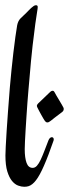

<svg xmlns="http://www.w3.org/2000/svg" viewBox="-20 -716 291 743"><path d="M180.7 -185.1Q183.6 -185.1 185.8 -182.9Q188 -180.7 188 -176.8Q188 -173.3 186.5 -169.9Q176.8 -141.6 167.7 -117.9Q158.7 -94.2 149.9 -74.2Q141.6 -55.2 134 -41.5Q126.5 -27.8 119.4 -18.6Q112.3 -9.3 105.2 -3.7Q98.1 2 90.8 4.4Q83.5 6.8 73.7 6.8Q63 6.8 50.3 2.2Q37.6 -2.4 26.6 -15.6Q15.6 -28.8 8.3 -52.5Q1 -76.2 1 -114.3Q1 -124.5 2.2 -148.9Q3.4 -173.3 5.6 -207.8Q7.8 -242.2 11 -285.6Q14.2 -329.1 18.1 -377.4Q20.5 -407.2 24.2 -442.6Q27.8 -478 31.7 -511.7Q35.6 -545.4 39.6 -573.7Q43.5 -602.1 46.4 -618.2Q49.8 -635.3 59.6 -645Q69.3 -654.8 81.5 -666Q85.9 -670.4 90.8 -675.5Q95.7 -680.7 100.6 -685.1Q105.5 -689.5 110.1 -692.6Q114.7 -695.8 119.1 -695.8Q126 -695.8 126 -689Q126 -683.6 123.5 -669.4Q121.1 -655.3 116.7 -624Q112.3 -592.8 106.2 -539.8Q100.1 -486.8 93.3 -403.8Q91.8 -387.2 89.8 -364.3Q87.9 -341.3 85.9 -315.7Q84 -290 82.3 -263.4Q80.6 -236.8 79.1 -213.1Q77.6 -189.5 76.7 -169.9Q75.7 -150.4 75.7 -138.7Q75.7 -105 82.8 -85.7Q89.8 -66.4 106.4 -66.4Q115.7 -66.4 123 -74.7Q130.4 -83 137.2 -97.4Q144 -111.8 151.4 -131.1Q158.7 -150.4 167.5 -172.9Q169.9 -178.7 173.3 -181.9Q176.8 -185.1 180.7 -185.1ZM225.6 -299.3Q226.6 -297.4 226.6 -293.9Q226.6 -290 224.4 -286.6Q222.2 -283.2 216.3 -279.3Q212.4 -276.4 205.6 -271.2Q198.7 -266.1 192.1 -261Q185.5 -255.9 180.4 -251.7Q175.3 -247.6 174.3 -247.1Q172.4 -245.6 169.4 -243.9Q166.5 -242.2 163.1 -242.2Q158.7 -242.2 154.3 -247.1Q151.9 -250 147.9 -257.1Q144 -264.2 139.6 -271.7Q135.3 -279.3 131.6 -286.4Q127.9 -293.5 126.5 -296.4Q125 -299.3 123.8 -301.8Q122.6 -304.2 122.6 -306.2Q122.6 -310.5 127.4 -315.4L174.3 -360.4Q175.8 -361.8 178.5 -363.3Q181.2 -364.7 183.6 -364.7Q188 -364.7 190.4 -360.4Q191.9 -356.9 197.3 -347.9Q202.6 -338.9 208.5 -329.1Q214.4 -319.3 219.5 -310.5Q224.6 -301.8 225.6 -299.3Z"/></svg>

Font: Engagement
Style: Regular
Weight: 400
Designer: Astigmatic (AOETI)
Foundry: Astigmatic (AOETI)
Version: Version 1.000